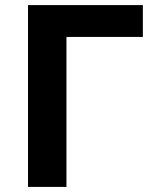

<svg xmlns="http://www.w3.org/2000/svg" viewBox="-20 -734 601 754"><path d="M541 -714V-589H241V0H90V-714Z"/></svg>

Font: Noto Sans IKEA
Style: Bold
Weight: 600
Designer: Monotype Design Team
Foundry: Monotype Imaging Inc.
Version: Version 2.001